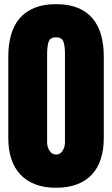

<svg xmlns="http://www.w3.org/2000/svg" viewBox="-20 -887 534 915"><path d="M247.1 7.8Q190.9 7.8 148.2 -8.5Q105.5 -24.9 76.9 -55.4Q48.3 -85.9 33.9 -129.9Q19.5 -173.8 19.5 -229V-616.7Q19.5 -673.8 32.5 -720.2Q45.4 -766.6 73 -799.1Q100.6 -831.5 143.8 -849.4Q187 -867.2 247.1 -867.2Q307.6 -867.2 350.6 -849.6Q393.6 -832 421.1 -799.3Q448.7 -766.6 461.7 -720.2Q474.6 -673.8 474.6 -616.7V-229Q474.6 -173.3 460.4 -129.4Q446.3 -85.4 417.7 -54.9Q389.2 -24.4 346.4 -8.3Q303.7 7.8 247.1 7.8ZM247.1 -150.4Q267.1 -150.4 278.3 -168.5Q289.6 -186.5 289.6 -209V-633.3Q289.6 -663.6 283 -686.3Q276.4 -709 247.1 -709Q217.8 -709 211.2 -686.3Q204.6 -663.6 204.6 -633.3V-209Q204.6 -186.5 216.1 -168.5Q227.5 -150.4 247.1 -150.4Z"/></svg>

Font: Fz Anton Round
Style: Regular
Weight: 400
Designer: Vernon Adams
Foundry: Vernon Adams
Version: Version 2.0 Mod + VH boi FontZin